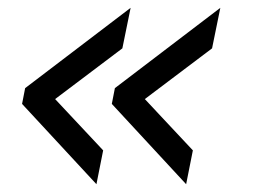

<svg xmlns="http://www.w3.org/2000/svg" viewBox="-20 -537 642 488"><path d="M225.1 -68.8 242.2 -154.8 120.1 -285.2 291 -414.1 312 -517.1 43.9 -313 36.1 -272.9ZM453.1 -68.8 470.2 -154.8 348.1 -285.2 519 -414.1 540 -517.1 272 -313 264.2 -272.9Z"/></svg>

Font: Hack
Style: Oblique
Weight: 400
Italic angle: -12°
Monospace: yes
Designer: Christopher Simpkins
Foundry: Christopher Simpkins
Version: Version 2.010